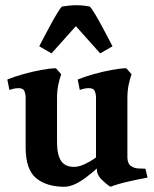

<svg xmlns="http://www.w3.org/2000/svg" viewBox="-20 -698 590 734"><path d="M467 -95Q467 -85 471 -75.5Q475 -66 483 -62Q493 -55 509 -54Q525 -53 536 -53L544 -19Q515 -14 473 -4.5Q431 5 402 16Q385 5 367.5 -12.5Q350 -30 350 -54Q343 -47 336.5 -41.5Q330 -36 323 -31Q294 -7 270 4.5Q246 16 226 16Q158 16 118 -17Q78 -50 78 -135V-326Q78 -338 73.5 -349.5Q69 -361 51 -361Q43 -361 35 -359.5Q27 -358 21.5 -356Q16 -354 16 -354L8 -394Q32 -404 67 -414Q102 -424 137 -430.5Q172 -437 194 -437L214 -414Q207 -395 202.5 -372.5Q198 -350 198 -321V-155Q198 -106 213.5 -83Q229 -60 263 -60Q282 -60 305 -71Q328 -82 347 -96V-326Q347 -338 342.5 -349.5Q338 -361 320 -361Q312 -361 304 -359.5Q296 -358 290.5 -356Q285 -354 285 -354L277 -394Q301 -404 336 -414Q371 -424 406 -430.5Q441 -437 463 -437L483 -414Q476 -395 471.5 -372.5Q467 -350 467 -321ZM130 -521Q133 -527 144.5 -549Q156 -571 170.5 -598Q185 -625 198 -646.5Q211 -668 217 -673Q232 -675 244 -676.5Q256 -678 270 -678Q290 -678 300.5 -676.5Q311 -675 323 -673Q329 -668 342 -646.5Q355 -625 369.5 -598Q384 -571 395.5 -549Q407 -527 410 -521L363 -494L270 -598L177 -494Z"/></svg>

Font: Buenard
Style: Regular
Weight: 400
Version: Version 2.000